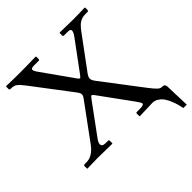

<svg xmlns="http://www.w3.org/2000/svg" viewBox="-211 -789 1073 1073"><g transform="rotate(-45 325.0 -252.5)"><path d="M521 -2.4Q521 -2.4 420.4 1L417 -1V-21Q417 -27.8 423.3 -27.8H447.3Q479.5 -27.8 479.5 -39.1Q479.5 -45.9 460 -73.2L323.7 -260.7Q315.4 -272.5 310.1 -272.5Q306.2 -272.5 295.4 -257.8L162.6 -76.7Q149.4 -58.6 149.4 -46.4Q149.4 -27.8 178.2 -27.8H197.3Q203.1 -27.3 203.1 -20.5V-1L200.2 1Q102.5 -1 87.9 -1Q87.9 -1 4.4 1L2.9 -1V-21Q2.9 -27.8 13.7 -27.8H26.4Q73.2 -27.8 112.3 -80.6L266.1 -290.5Q276.4 -304.2 276.4 -314.5Q276.4 -325.7 261.7 -344.2L90.8 -569.3Q70.3 -596.2 56.6 -606.9Q43 -617.7 20.5 -617.7H18.6Q7.3 -617.7 7.3 -624.5V-644.5L12.2 -646.5Q63 -644.5 112.8 -644.5Q179.7 -644.5 240.2 -646.5Q244.1 -644.5 244.6 -644.5V-625Q244.6 -617.7 239.7 -617.7H199.7Q177.2 -617.7 177.2 -607.4Q177.2 -596.2 195.3 -572.3L319.8 -396.5Q327.6 -385.3 332 -385.3Q336.4 -385.3 345.2 -397.5L474.1 -572.3Q489.3 -593.3 489.3 -606Q489.3 -617.7 468.3 -617.7H437.5Q430.7 -618.7 430.7 -624.5V-644.5L432.6 -646.5Q518.6 -644.5 532.2 -644.5Q594.2 -644.5 629.4 -646.5L631.8 -644.5V-625Q631.8 -617.7 622.6 -617.7H606.4Q583 -617.7 564.2 -607.2Q545.4 -596.7 522.5 -565.4L381.8 -375Q369.1 -357.4 369.1 -345.2Q369.1 -332.5 385.3 -311.5L562 -79.6Q582.5 -52.7 595.5 -40.3Q608.4 -27.8 618.2 -27.8Q633.8 -27.8 639.2 -22.7Q644.5 -17.6 645 -7.8L649.9 140.6H623Q620.1 125 616 109.6Q611.8 94.2 603.3 72.8Q594.7 51.3 584.2 35.6Q573.7 20 557.1 8.8Q540.5 -2.4 521 -2.4Z"/></g></svg>

Font: Libertinage
Style: f
Weight: 400
Designer: OSP
Foundry: OSP
Version: Version 1.0; 2008; OFL relea